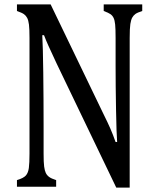

<svg xmlns="http://www.w3.org/2000/svg" viewBox="-20 -849 721 872"><path d="M451 -329Q469 -293 481 -265.5Q493 -238 505 -204H512Q509 -240 507 -350.5Q505 -461 505 -550V-676Q505 -718 503 -737.5Q501 -757 496 -767.5Q491 -778 482 -784.5Q473 -791 451 -799V-829H626V-799Q604 -792 595 -785.5Q586 -779 580.5 -769Q575 -759 572 -740Q569 -721 569 -676V3H508L236 -563Q211 -617 200 -641Q189 -665 180 -689H172Q175 -641 176.5 -519Q178 -397 178 -276V-152Q178 -111 180.5 -92.5Q183 -74 188 -63.5Q193 -53 203 -45.5Q213 -38 235 -31V-1H57V-31Q87 -40 97.5 -52Q108 -64 111 -86Q114 -108 114 -152V-676Q114 -718 111.5 -737.5Q109 -757 103.5 -767.5Q98 -778 89 -784.5Q80 -791 57 -799V-829H210Z"/></svg>

Font: Myanglish
Style: Regular
Weight: 400
Designer: KyawKyaw ( MaYenGone)
Foundry: TattooFont3D
Version: Version 1.003 December 13, 2014